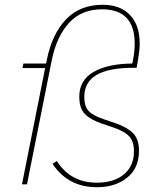

<svg xmlns="http://www.w3.org/2000/svg" viewBox="-20 -772 668 804"><path d="M562 -140Q562 -68 512.5 -28Q463 12 386 12Q265 12 200 -86L218 -98Q275 -7 386 -7Q457 -7 499 -42Q541 -77 541 -139Q541 -179 521.5 -200.5Q502 -222 458 -237L408 -254Q360 -270 336 -294Q312 -318 312 -367Q312 -436 371.5 -470.5Q431 -505 534 -506L537 -521Q544 -556 544 -590Q544 -733 407 -733Q321 -733 269 -676Q217 -619 197 -521L93 0H72L169 -487H74L78 -506H173L176 -521Q198 -630 256.5 -691Q315 -752 410 -752Q484 -752 524.5 -709Q565 -666 565 -590Q565 -563 558 -521L552 -488H536Q333 -488 333 -367Q333 -327 351 -307.5Q369 -288 414 -273L464 -256Q513 -239 537.5 -214Q562 -189 562 -140Z"/></svg>

Font: IBM Plex Sans Thin
Style: Italic
Weight: 100
Italic angle: -11.31°
Designer: Mike Abbink, Paul van der Laan, Pieter van Rosmalen
Foundry: Bold Monday
Version: Version 3.0